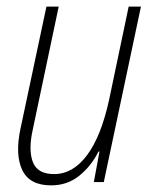

<svg xmlns="http://www.w3.org/2000/svg" viewBox="-20 -549 457 579"><path d="M134 10Q69 10 47 -36.5Q25 -83 42 -162L120 -529H157L79 -159Q65 -97 79 -60.5Q93 -24 143 -24Q200 -24 242.5 -81Q285 -138 309 -248L368 -529H405L293 0H263L280 -92H277Q255 -48 219 -19Q183 10 134 10Z"/></svg>

Font: Noto Sans Condensed ExtraLight
Style: Italic
Weight: 200
Width: 3
Italic angle: -12°
Designer: Monotype Design Team
Foundry: Monotype Imaging Inc.
Version: Version 2.013; ttfautohint (v1.8.4.7-5d5b)